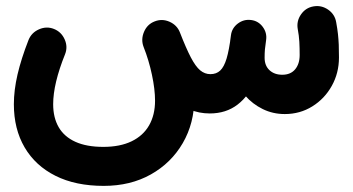

<svg xmlns="http://www.w3.org/2000/svg" viewBox="-20 -321 1171 637"><path d="M26 24.7Q26 107.2 61.7 168Q97.4 228.9 164.1 262.3Q230.7 295.7 324.2 295.7Q413 295.7 480.5 257.7Q548.1 219.7 586.4 153.7Q624.8 87.6 624.8 3.9Q624.8 -43.5 612.5 -97.9Q600.2 -152.3 577.1 -212.9Q567.7 -237.5 542.8 -248.7Q517.8 -259.8 493.2 -250Q468.9 -240.6 457.9 -215.3Q447 -189.9 456.4 -165.3Q473.9 -121.2 484.1 -72.9Q494.4 -24.5 494.4 13.1Q494.4 60.3 474.7 94.8Q455 129.3 416.6 147.8Q378.2 166.3 322.8 166.3Q267.3 166.3 230.2 149.5Q193.1 132.7 174.7 101Q156.4 69.3 156.4 24.7Q156.4 -9.2 166.3 -50.9Q176.3 -92.7 195.7 -140.7Q205.6 -165.4 194.6 -190.2Q183.7 -215 159.1 -224.9Q134.8 -234.7 109.6 -223.8Q84.5 -212.9 74.6 -188.2Q50.3 -126.1 38.1 -73.7Q26 -21.4 26 24.7ZM456.4 -165.3Q500.6 -51.6 552.4 1.9Q604.2 55.4 675.9 55.4Q730 55.4 768.2 26Q806.4 -3.4 830 -58.2Q853.5 -112.9 862.9 -188.6Q866 -212.9 851.1 -232.4Q836.3 -252 812.7 -254.6Q788.5 -257.7 768.9 -242.7Q749.4 -227.7 746.3 -204.1Q740.2 -155 731.8 -126.9Q723.3 -98.8 710.5 -86.9Q697.8 -75 678.1 -75Q659.3 -75 644 -87.8Q628.8 -100.6 613 -130.8Q597.3 -161 577.1 -212.9Q567.4 -237.5 542.6 -248.7Q517.8 -259.8 493.2 -250Q468.5 -240.6 457.8 -215.3Q447 -189.9 456.4 -165.3ZM741.8 -138.4Q741.8 -101.9 755.4 -66.9Q769 -31.9 793.5 -3.8Q817.9 24.3 851.6 40.8Q885.3 57.4 924.9 57.4Q975.3 57.4 1016.1 32Q1056.9 6.7 1080.7 -36Q1104.6 -78.7 1104.6 -130.4Q1104.6 -155 1103.9 -172.8Q1103.1 -190.6 1101.3 -207.6Q1099.5 -224.7 1095.3 -247.6Q1090.8 -273.7 1068.5 -289.1Q1046.1 -304.4 1020 -299.8Q993.9 -295.3 978.6 -273.1Q963.3 -251 967.8 -224.9Q971.9 -203 973.1 -182.5Q974.2 -162 974.2 -138.4Q974.2 -109 959.2 -91Q944.2 -73 916.5 -73Q890.4 -73 874.1 -88.1Q857.9 -103.3 857.9 -129.3Q857.9 -144.8 858.9 -156.7Q860 -168.7 862.9 -188.2Q866.3 -212.2 851.7 -231.9Q837 -251.6 813.1 -254.6Q788.8 -257.7 769.1 -242.9Q749.4 -228 746.3 -204.5Q743 -183.5 742.4 -170.6Q741.8 -157.7 741.8 -138.4Z"/></svg>

Font: Mikhak VF
Style: Regular
Weight: 100
Designer: Amin Abedi
Version: Version 3.001